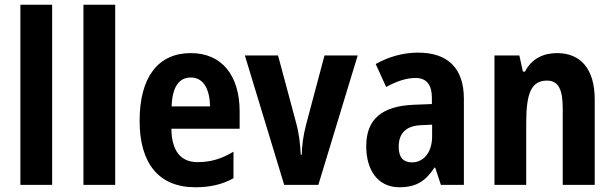

<svg xmlns="http://www.w3.org/2000/svg" viewBox="-20 -780 2593 810"><path d="M200 0V-760H66V0Z M466 0V-760H332V0Z M785 -556C648 -556 569 -456 569 -270C569 -93 648 10 804 10C867 10 918 -2 965 -28V-140C913 -109 868 -96 813 -96C743 -96 704 -143 703 -237H991V-309C991 -462 916 -556 785 -556ZM785 -453C838 -453 865 -405 866 -331H704C707 -419 739 -453 785 -453Z M1179 0H1323L1489 -546H1349L1271 -253C1258 -203 1254 -163 1253 -127H1249C1246 -171 1243 -210 1230 -259L1153 -546H1013Z M1743 -558C1681 -558 1618 -540 1565 -510L1609 -413C1656 -438 1693 -451 1734 -451C1780 -451 1802 -421 1802 -368V-341L1724 -338C1593 -332 1525 -279 1525 -163C1525 -65 1572 10 1665 10C1737 10 1776 -17 1813 -73H1816L1840 0H1937V-363C1937 -494 1868 -558 1743 -558ZM1759 -252 1803 -254V-205C1803 -137 1767 -95 1718 -95C1683 -95 1662 -114 1662 -161C1662 -216 1691 -250 1759 -252Z M2330 -556C2275 -556 2223 -534 2195 -478H2186L2171 -546H2066V0H2200V-262C2200 -388 2222 -440 2288 -440C2337 -440 2354 -400 2354 -323V0H2489V-360C2489 -491 2428 -556 2330 -556Z"/></svg>

Font: Noto Sans Telugu Condensed
Style: Bold
Weight: 700
Width: 3
Designer: Jelle Bosma - Monotype Design Team
Foundry: Monotype Imaging Inc.
Version: Version 2.005